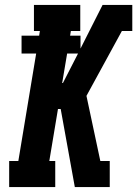

<svg xmlns="http://www.w3.org/2000/svg" viewBox="-20 -755 554 775"><path d="M17 0V-105H54L126 -539H67V-611H138L141 -630H117V-735H304V-630H266L263 -611H305V-559L394 -735H514V-630H472L329 -368L385 -105H423V0H282L225 -315H214L179 -105H203V0ZM234 -420 295 -539H251L231 -420Z"/></svg>

Font: Iosevka Slab Extrabold
Style: Italic
Weight: 800
Italic angle: -9°
Monospace: yes
Designer: Belleve Invis
Foundry: Belleve Invis
Version: Version 11.1.0; ttfautohint (v1.8.3)